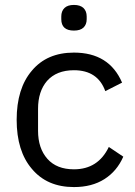

<svg xmlns="http://www.w3.org/2000/svg" viewBox="-20 -739 543 771"><path d="M276.9 12.2Q349.1 12.2 399.4 -19.8Q449.7 -51.8 475.1 -109.9L417 -148.9Q374 -59.1 276.9 -59.1Q207.5 -59.1 170.2 -101.3Q132.8 -143.6 132.8 -213.9V-301.8Q132.8 -372.1 168.9 -414.1Q207 -457 276.9 -457Q372.6 -457 402.8 -373L470.2 -407.2Q418.5 -527.8 276.9 -527.8Q168.5 -527.8 107.9 -455.1Q46.9 -383.8 46.9 -257.8Q46.9 -132.3 107.9 -61Q168.9 12.2 276.9 12.2ZM276.9 -616.2Q302.7 -616.2 315.4 -628.4Q328.1 -640.6 328.1 -662.1V-672.9Q328.1 -694.3 315.2 -706.8Q302.2 -719.2 276.9 -719.2Q251.5 -719.2 238.8 -706.8Q226.1 -694.3 226.1 -672.9V-662.1Q226.1 -616.2 276.9 -616.2Z"/></svg>

Font: Plexus Sans
Style: Regular
Weight: 400
Version: Version 2.001;PS 002.001;hotconv 1.0.70;makeotf.lib2.5.58329